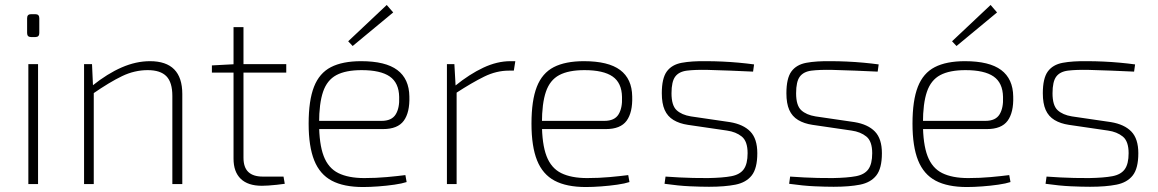

<svg xmlns="http://www.w3.org/2000/svg" viewBox="-20 -740 4655 772"><path d="M133 -482V0H94V-482ZM122 -683Q138 -683 138 -667V-607Q138 -591 122 -591H105Q89 -591 89 -607V-667Q89 -683 105 -683Z M583 -494Q713 -494 713 -362V0H673V-354Q673 -409 649 -433.5Q625 -458 574 -458Q521 -458 471 -434Q421 -410 353 -363L352 -396Q412 -444 469.5 -469Q527 -494 583 -494ZM350 -482 354 -393 357 -377V0H318V-482Z M959 -631V-106Q959 -67 978.5 -48.5Q998 -30 1036 -30H1120L1125 -1Q1111 1 1093 3Q1075 5 1059 6Q1043 7 1033 7Q977 7 948 -21Q919 -49 919 -102V-631ZM1131 -482V-448H832V-477L926 -482Z M1432 -494Q1530 -494 1577.5 -458.5Q1625 -423 1626 -352Q1628 -288 1603.5 -254.5Q1579 -221 1520 -221H1240V-254H1514Q1555 -254 1571 -280Q1587 -306 1585 -350Q1584 -407 1547 -432.5Q1510 -458 1434 -458Q1370 -458 1332.5 -438Q1295 -418 1279 -371Q1263 -324 1263 -245Q1263 -161 1281.5 -112.5Q1300 -64 1340.5 -44Q1381 -24 1445 -24Q1492 -24 1535.5 -28Q1579 -32 1610 -36L1615 -8Q1597 -2 1566 2.5Q1535 7 1501 9.5Q1467 12 1440 12Q1362 12 1314 -13.5Q1266 -39 1243.5 -95Q1221 -151 1221 -243Q1221 -336 1242.5 -391Q1264 -446 1310.5 -470Q1357 -494 1432 -494ZM1535 -720 1561 -690 1398 -555 1380 -574Z M1807 -482 1812 -393 1816 -377V0H1777V-482ZM2052 -494 2046 -456H2026Q1976 -456 1927 -432Q1878 -408 1812 -365L1810 -395Q1868 -442 1923.5 -468Q1979 -494 2032 -494Z M2328 -494Q2426 -494 2473.5 -458.5Q2521 -423 2522 -352Q2524 -288 2499.5 -254.5Q2475 -221 2416 -221H2136V-254H2410Q2451 -254 2467 -280Q2483 -306 2481 -350Q2480 -407 2443 -432.5Q2406 -458 2330 -458Q2266 -458 2228.5 -438Q2191 -418 2175 -371Q2159 -324 2159 -245Q2159 -161 2177.5 -112.5Q2196 -64 2236.5 -44Q2277 -24 2341 -24Q2388 -24 2431.5 -28Q2475 -32 2506 -36L2511 -8Q2493 -2 2462 2.5Q2431 7 2397 9.5Q2363 12 2336 12Q2258 12 2210 -13.5Q2162 -39 2139.5 -95Q2117 -151 2117 -243Q2117 -336 2138.5 -391Q2160 -446 2206.5 -470Q2253 -494 2328 -494Z M2821 -494Q2851 -494 2884 -492.5Q2917 -491 2950 -488Q2983 -485 3012 -481L3008 -452Q2964 -454 2916.5 -456Q2869 -458 2825 -459Q2774 -460 2742 -456Q2710 -452 2695 -432Q2680 -412 2680 -365Q2680 -316 2700.5 -297Q2721 -278 2758 -272L2915 -249Q2969 -240 2997 -211Q3025 -182 3025 -124Q3025 -63 3002.5 -34.5Q2980 -6 2937 2.5Q2894 11 2831 11Q2798 11 2753.5 9Q2709 7 2652 -1L2656 -30Q2686 -28 2713 -26.5Q2740 -25 2767.5 -24.5Q2795 -24 2827 -24Q2886 -25 2920.5 -31.5Q2955 -38 2970.5 -59.5Q2986 -81 2986 -124Q2986 -172 2962.5 -191Q2939 -210 2903 -215L2746 -238Q2712 -243 2688 -257.5Q2664 -272 2652.5 -298Q2641 -324 2641 -365Q2641 -425 2661 -452.5Q2681 -480 2721 -487.5Q2761 -495 2821 -494Z M3322 -494Q3352 -494 3385 -492.5Q3418 -491 3451 -488Q3484 -485 3513 -481L3509 -452Q3465 -454 3417.5 -456Q3370 -458 3326 -459Q3275 -460 3243 -456Q3211 -452 3196 -432Q3181 -412 3181 -365Q3181 -316 3201.5 -297Q3222 -278 3259 -272L3416 -249Q3470 -240 3498 -211Q3526 -182 3526 -124Q3526 -63 3503.5 -34.5Q3481 -6 3438 2.5Q3395 11 3332 11Q3299 11 3254.5 9Q3210 7 3153 -1L3157 -30Q3187 -28 3214 -26.5Q3241 -25 3268.5 -24.5Q3296 -24 3328 -24Q3387 -25 3421.5 -31.5Q3456 -38 3471.5 -59.5Q3487 -81 3487 -124Q3487 -172 3463.5 -191Q3440 -210 3404 -215L3247 -238Q3213 -243 3189 -257.5Q3165 -272 3153.5 -298Q3142 -324 3142 -365Q3142 -425 3162 -452.5Q3182 -480 3222 -487.5Q3262 -495 3322 -494Z M3860 -494Q3958 -494 4005.5 -458.5Q4053 -423 4054 -352Q4056 -288 4031.5 -254.5Q4007 -221 3948 -221H3668V-254H3942Q3983 -254 3999 -280Q4015 -306 4013 -350Q4012 -407 3975 -432.5Q3938 -458 3862 -458Q3798 -458 3760.5 -438Q3723 -418 3707 -371Q3691 -324 3691 -245Q3691 -161 3709.5 -112.5Q3728 -64 3768.5 -44Q3809 -24 3873 -24Q3920 -24 3963.5 -28Q4007 -32 4038 -36L4043 -8Q4025 -2 3994 2.5Q3963 7 3929 9.5Q3895 12 3868 12Q3790 12 3742 -13.5Q3694 -39 3671.5 -95Q3649 -151 3649 -243Q3649 -336 3670.5 -391Q3692 -446 3738.5 -470Q3785 -494 3860 -494ZM3963 -720 3989 -690 3826 -555 3808 -574Z M4353 -494Q4383 -494 4416 -492.5Q4449 -491 4482 -488Q4515 -485 4544 -481L4540 -452Q4496 -454 4448.5 -456Q4401 -458 4357 -459Q4306 -460 4274 -456Q4242 -452 4227 -432Q4212 -412 4212 -365Q4212 -316 4232.5 -297Q4253 -278 4290 -272L4447 -249Q4501 -240 4529 -211Q4557 -182 4557 -124Q4557 -63 4534.5 -34.5Q4512 -6 4469 2.5Q4426 11 4363 11Q4330 11 4285.5 9Q4241 7 4184 -1L4188 -30Q4218 -28 4245 -26.5Q4272 -25 4299.5 -24.5Q4327 -24 4359 -24Q4418 -25 4452.5 -31.5Q4487 -38 4502.5 -59.5Q4518 -81 4518 -124Q4518 -172 4494.5 -191Q4471 -210 4435 -215L4278 -238Q4244 -243 4220 -257.5Q4196 -272 4184.5 -298Q4173 -324 4173 -365Q4173 -425 4193 -452.5Q4213 -480 4253 -487.5Q4293 -495 4353 -494Z"/></svg>

Font: Exo 2 ExtraLight
Style: Regular
Weight: 250
Designer: Natanael Gama
Foundry: Natanael Gama
Version: Version 2.010